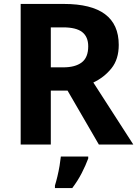

<svg xmlns="http://www.w3.org/2000/svg" viewBox="-20 -734 697 975"><path d="M304 -714Q583 -714 583 -506Q583 -433 546 -387Q509 -341 454 -315L657 0H482L323 -274H238V0H85V-714ZM301 -595H238V-392H301Q362 -392 395 -417Q428 -442 428 -499Q428 -547 397.5 -571Q367 -595 301 -595ZM428 71Q415 106 395 145Q375 184 347 221H259V208Q265 189 271.5 162Q278 135 282.5 108Q287 81 289 61H428Z"/></svg>

Font: Noto Sans Thai Looped
Style: Bold
Weight: 700
Designer: Sasikarn Vongin, Ben Mitchell
Foundry: The Fontpad Ltd
Version: Version 1.001; ttfautohint (v1.8.4.7-5d5b)